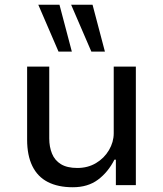

<svg xmlns="http://www.w3.org/2000/svg" viewBox="-20 -778 687 807"><path d="M286 9Q224 9 181 -13Q138 -35 116 -80Q94 -125 94 -191V-498H187V-196Q187 -161 198.5 -132.5Q210 -104 236 -88Q262 -72 305 -72Q349 -72 383.5 -92.5Q418 -113 438 -147Q458 -181 458 -218V-498H551V0H467V-107H461Q434 -54 391.5 -22.5Q349 9 286 9ZM364 -561 279 -758H369L421 -561ZM226 -561 141 -758H230L282 -561Z"/></svg>

Font: Nunito Sans 6pt
Style: Regular
Weight: 400
Version: Version 3.101;gftools[0.9.27]